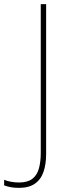

<svg xmlns="http://www.w3.org/2000/svg" viewBox="-99 -734 334 928"><path d="M-7 174Q-31 174 -48.5 170.5Q-66 167 -79 162V135Q-65 141 -46 144.5Q-27 148 -7 148Q34 148 57 130.5Q80 113 89 80.5Q98 48 98 5V-714H124V10Q124 59 111.5 96Q99 133 70 153.5Q41 174 -7 174Z"/></svg>

Font: Noto Sans Khmer SemiCondensed Thin
Style: Regular
Weight: 250
Width: 4
Designer: Danh Hong and the Monotype Design Team
Foundry: Monotype Imaging Inc.
Version: Version 2.004